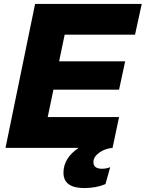

<svg xmlns="http://www.w3.org/2000/svg" viewBox="-20 -750 739 974"><path d="M699 -730 665 -574H308L280 -439H615L584 -295H251L222 -156H584L551 0Q511 4 482.5 25Q454 46 454 72Q454 106 497 106Q520 106 539 98L515 184Q468 204 408 204Q302 204 302 126Q302 52 379 0H8L158 -730Z"/></svg>

Font: Nacelle Heavy
Style: Italic
Weight: 800
Italic angle: -12°
Designer: Sora Sagano
Foundry: Sora Sagano
Version: Version 1.000;FEAKit 1.0